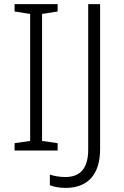

<svg xmlns="http://www.w3.org/2000/svg" viewBox="-20 -734 603 936"><path d="M261 0V-36L185 -47V-666L261 -678V-714H51V-678L127 -666V-47L51 -36V0ZM300 182C412 182 468 112 468 -7V-714H410V-5C410 86 372 129 299 129C270 129 243 124 223 117V169C241 176 265 182 300 182Z"/></svg>

Font: Noto Sans Devanagari UI Light
Style: Regular
Weight: 300
Designer: Jelle Bosma - Monotype Design Team
Foundry: Monotype Imaging Inc.
Version: Version 2.004